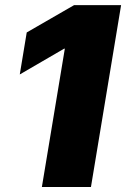

<svg xmlns="http://www.w3.org/2000/svg" viewBox="-20 -748 504 768"><path d="M464.4 -727.5 343.8 0H147.5L239.3 -553.2H236.3L59.1 -450.2L86.9 -618.2L276.4 -727.5Z"/></svg>

Font: Inter 24pt Black
Style: Italic
Weight: 900
Italic angle: -9.3988°
Designer: Rasmus Andersson
Foundry: rsms
Version: Version 4.001;git-66647c0bb